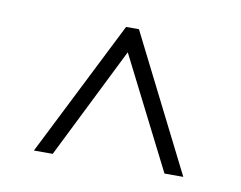

<svg xmlns="http://www.w3.org/2000/svg" viewBox="-45 -795 506 403"><g transform="rotate(10 208.0 -593.5)"><path d="M48.8 -449.2 194.3 -738.3H221.7L367.2 -449.2H327.1L207 -686.5L88.9 -449.2Z"/></g></svg>

Font: Post No Bills Colombo
Style: Light
Weight: 400
Designer: Kosala Senevirathne, Siva Puranthara, Lasantha Premarathna, Tharique Azeez
Foundry: Mooniak
Version: Version 1.220 ; ttfautohint (v1.5)